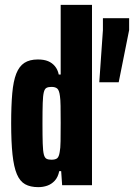

<svg xmlns="http://www.w3.org/2000/svg" viewBox="-20 -763 552 791"><path d="M138 8Q105 8 83.5 -4Q62 -16 49.5 -45.5Q37 -75 31.5 -126.5Q26 -178 26 -255Q26 -328 30.5 -378.5Q35 -429 47 -459.5Q59 -490 80.5 -504Q102 -518 136 -518Q161 -518 178 -511Q195 -504 206.5 -490Q218 -476 222 -456H230V-743H359V0H236L232 -58H224Q219 -33 205.5 -18.5Q192 -4 174.5 2Q157 8 138 8ZM192 -105Q208 -105 215.5 -111Q223 -117 226 -137Q229 -151 229.5 -181Q230 -211 230 -257Q230 -300 229.5 -327Q229 -354 227 -367Q224 -391 216 -398Q208 -405 192 -405Q179 -405 171.5 -401Q164 -397 160.5 -383Q157 -369 156 -338.5Q155 -308 155 -255Q155 -202 156 -171.5Q157 -141 160.5 -127Q164 -113 171.5 -109Q179 -105 192 -105ZM389 -424 404 -639V-688H512V-639L469 -424Z"/></svg>

Font: Saira ExtraCondensed ExtraBold
Style: Regular
Weight: 800
Width: 2
Designer: Hector Gatti with collaboration of the Omnibus-Type team
Foundry: Omnibus-Type
Version: Version 1.101